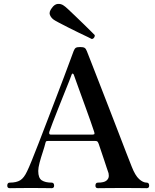

<svg xmlns="http://www.w3.org/2000/svg" viewBox="-20 -984 813 1004"><path d="M31 0Q18 0 18 -13Q18 -29 31 -29Q66 -29 86 -41.5Q106 -54 122 -89Q130 -105 145.5 -143Q161 -181 181.5 -234Q202 -287 225 -347Q248 -407 271 -467Q294 -527 313.5 -578.5Q333 -630 346.5 -667Q360 -704 365 -717Q370 -730 376.5 -734Q383 -738 399 -738Q415 -738 422 -734Q429 -730 434 -717Q442 -697 459.5 -652Q477 -607 500 -548Q523 -489 548 -424.5Q573 -360 596.5 -299Q620 -238 639 -188.5Q658 -139 669 -112Q687 -66 707.5 -47.5Q728 -29 747 -29Q760 -29 760 -13Q760 0 747 0Q737 0 706 -0.5Q675 -1 623 -1Q580 -1 541 -0.5Q502 0 492 0Q479 0 479 -13Q479 -29 492 -29Q524 -29 536.5 -39.5Q549 -50 549 -64.5Q549 -79 544 -89Q543 -91 538 -106.5Q533 -122 525.5 -144.5Q518 -167 510 -190.5Q502 -214 496 -232Q492 -243 488 -245Q484 -247 477 -247H231Q226 -247 223 -246Q220 -245 218 -238Q213 -217 203.5 -188.5Q194 -160 187 -133.5Q180 -107 180 -90Q180 -53 198.5 -41Q217 -29 250 -29Q263 -29 263 -13Q263 0 250 0Q240 0 212.5 -0.5Q185 -1 141 -1Q102 -1 72 -0.5Q42 0 31 0ZM246 -280H463Q467 -280 471.5 -281.5Q476 -283 473 -293Q465 -317 453 -351.5Q441 -386 427 -424Q413 -462 400.5 -497Q388 -532 378.5 -558Q369 -584 366 -593Q364 -598 360.5 -599Q357 -600 355 -595Q353 -588 342 -560.5Q331 -533 315.5 -494.5Q300 -456 284 -415.5Q268 -375 255.5 -342.5Q243 -310 238 -295Q234 -280 246 -280ZM460 -780Q457 -782 438 -791Q419 -800 392 -813Q365 -826 337.5 -840Q310 -854 289 -865Q268 -876 261 -881Q247 -891 241 -906Q235 -921 251 -942Q265 -962 282 -963.5Q299 -965 313 -955Q320 -951 337.5 -934.5Q355 -918 377 -897Q399 -876 420.5 -855Q442 -834 457 -819Q472 -804 475 -801Q477 -795 472.5 -788Q468 -781 460 -780Z"/></svg>

Font: Zen Antique Soft
Style: Regular
Weight: 400
Designer: Yoshimichi Ohira
Foundry: Positype
Version: Version 1.001